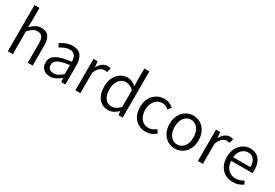

<svg xmlns="http://www.w3.org/2000/svg" viewBox="46 -1684 3795 2646"><g transform="rotate(30 1944.0 -361.5)"><path d="M85.4 0V-734.9H164.6V-532.7L161.6 -428.7Q197.8 -463.4 237.8 -487.8Q277.8 -512.2 329.6 -512.2Q407.7 -512.2 444.3 -462.6Q481 -413.1 481 -317.4V0H402.8V-307.1Q402.8 -378.4 379.9 -411.1Q356.9 -443.8 304.7 -443.8Q266.1 -443.8 234.9 -423.3Q203.6 -402.8 164.6 -363.8V0Z M759.3 12.2Q696.8 12.2 654.8 -24.2Q612.8 -60.5 612.8 -128.4Q612.8 -210.4 687.3 -254.4Q761.7 -298.3 922.4 -316.4Q922.4 -349.6 913.3 -379.4Q904.3 -409.2 881.6 -428.2Q858.9 -447.3 816.9 -447.3Q772.5 -447.3 733.6 -430.2Q694.8 -413.1 665.5 -394.5L634.8 -447.3Q668 -470.2 718.5 -491.2Q769 -512.2 829.6 -512.2Q920.9 -512.2 961.2 -456.1Q1001.5 -399.9 1001.5 -308.1V0H935.5L929.2 -60.5H926.3Q890.1 -30.8 847.9 -9.3Q805.7 12.2 759.3 12.2ZM780.8 -51.3Q818.4 -51.3 851.3 -68.8Q884.3 -86.4 922.4 -119.1V-263.7Q835.9 -252.9 785.2 -235.4Q734.4 -217.8 712.4 -192.9Q690.4 -168 690.4 -134.8Q690.4 -90.3 716.8 -70.8Q743.2 -51.3 780.8 -51.3Z M1161.1 0V-499.5H1227.1L1234.4 -409.2H1236.3Q1262.7 -456.1 1299.3 -484.1Q1335.9 -512.2 1378.4 -512.2Q1410.6 -512.2 1431.2 -502L1413.6 -434.6Q1402.8 -438 1393.3 -439.5Q1383.8 -440.9 1368.2 -440.9Q1336.4 -440.9 1301.3 -414.8Q1266.1 -388.7 1240.2 -323.2V0Z M1684.6 12.2Q1591.3 12.2 1534.9 -55.9Q1478.5 -124 1478.5 -249Q1478.5 -330.1 1509 -389.2Q1539.6 -448.2 1589.1 -480.2Q1638.7 -512.2 1695.8 -512.2Q1739.3 -512.2 1771.7 -496.8Q1804.2 -481.4 1836.9 -454.1L1834 -540V-734.9H1913.6V0H1847.7L1841.3 -59.6H1838.4Q1808.6 -30.3 1769.5 -9Q1730.5 12.2 1684.6 12.2ZM1702.1 -54.2Q1737.8 -54.2 1769.5 -71.5Q1801.3 -88.9 1834 -124.5V-391.6Q1800.8 -420.9 1770.5 -433.6Q1740.2 -446.3 1708.5 -446.3Q1667 -446.3 1633.5 -421.4Q1600.1 -396.5 1580.1 -352.1Q1560.1 -307.6 1560.1 -249Q1560.1 -157.7 1597.2 -106Q1634.3 -54.2 1702.1 -54.2Z M2280.3 12.2Q2214.4 12.2 2161.6 -18.6Q2108.9 -49.3 2078.1 -107.7Q2047.4 -166 2047.4 -249Q2047.4 -332.5 2080.6 -391.4Q2113.8 -450.2 2168.2 -481.2Q2222.7 -512.2 2286.1 -512.2Q2335.9 -512.2 2371.1 -495.1Q2406.2 -478 2432.6 -453.1L2392.6 -403.8Q2371.6 -423.3 2345.9 -434.8Q2320.3 -446.3 2289.6 -446.3Q2243.2 -446.3 2206.8 -421.4Q2170.4 -396.5 2149.4 -352.3Q2128.4 -308.1 2128.4 -249Q2128.4 -161.1 2172.4 -107.2Q2216.3 -53.2 2287.6 -53.2Q2323.2 -53.2 2353.5 -66.9Q2383.8 -80.6 2406.7 -101.6L2441.9 -51.3Q2373 12.2 2280.3 12.2Z M2745.6 12.2Q2685.1 12.2 2632.6 -18.6Q2580.1 -49.3 2548.1 -107.7Q2516.1 -166 2516.1 -249Q2516.1 -332.5 2548.1 -391.4Q2580.1 -450.2 2632.6 -481.2Q2685.1 -512.2 2745.6 -512.2Q2807.1 -512.2 2859.9 -481.2Q2912.6 -450.2 2944.6 -391.4Q2976.6 -332.5 2976.6 -249Q2976.6 -166 2944.6 -107.7Q2912.6 -49.3 2859.9 -18.6Q2807.1 12.2 2745.6 12.2ZM2745.6 -53.2Q2812.5 -53.2 2854 -107.2Q2895.5 -161.1 2895.5 -249Q2895.5 -337.4 2854 -391.8Q2812.5 -446.3 2745.6 -446.3Q2702.1 -446.3 2668.5 -421.4Q2634.8 -396.5 2616 -352.3Q2597.2 -308.1 2597.2 -249Q2597.2 -161.1 2638.7 -107.2Q2680.2 -53.2 2745.6 -53.2Z M3110.8 0V-499.5H3176.8L3184.1 -409.2H3186Q3212.4 -456.1 3249 -484.1Q3285.6 -512.2 3328.1 -512.2Q3360.4 -512.2 3380.9 -502L3363.3 -434.6Q3352.5 -438 3343 -439.5Q3333.5 -440.9 3317.9 -440.9Q3286.1 -440.9 3251 -414.8Q3215.8 -388.7 3189.9 -323.2V0Z M3665 12.2Q3599.1 12.2 3545.2 -19Q3491.2 -50.3 3459.2 -108.9Q3427.2 -167.5 3427.2 -249Q3427.2 -330.6 3459.2 -389.6Q3491.2 -448.7 3542.5 -480.5Q3593.8 -512.2 3650.9 -512.2Q3745.1 -512.2 3796.9 -449.2Q3848.6 -386.2 3848.6 -277.8Q3848.6 -250.5 3845.7 -231.4H3505.4Q3509.3 -149.9 3555.2 -100.1Q3601.1 -50.3 3674.3 -50.3Q3711.9 -50.3 3743.2 -60.3Q3774.4 -70.3 3801.3 -88.4L3829.1 -39.1Q3796.4 -16.6 3756.8 -2.2Q3717.3 12.2 3665 12.2ZM3504.4 -288.6H3778.8Q3778.8 -367.2 3745.6 -408.2Q3712.4 -449.2 3651.9 -449.2Q3597.7 -449.2 3554.9 -407.2Q3512.2 -365.2 3504.4 -288.6Z"/></g></svg>

Font: Akatab
Style: Regular
Weight: 400
Designer: SIL Global
Foundry: SIL Global
Version: Version 4.100